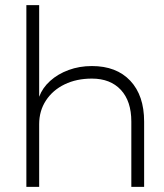

<svg xmlns="http://www.w3.org/2000/svg" viewBox="-20 -730 640 750"><path d="M133 -710V-352Q146 -387 176 -414Q206 -441 248 -456.5Q290 -472 339 -472Q435 -472 489 -414.5Q543 -357 543 -255V0H493V-255Q493 -335 452 -379Q411 -423 339 -423Q279 -423 232.5 -400.5Q186 -378 159.5 -337.5Q133 -297 133 -245V0H83V-710Z"/></svg>

Font: Geist Mono UltraLight
Style: Regular
Weight: 200
Monospace: yes
Designer: Basement.studio, Andrés Briganti, Mateo Zaragoza
Foundry: Basement.studio, Vercel, Andrés Briganti, Guido Ferreyra, Mateo Zaragoza
Version: Version 1.400; ttfautohint (v1.8.4.7-5d5b)